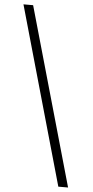

<svg xmlns="http://www.w3.org/2000/svg" viewBox="-63 -817 499 1030"><g transform="rotate(5 187.0 -302.0)"><path d="M344.5 177H292L20.5 -781H72.5Z"/></g></svg>

Font: Merriweather 120pt
Style: Regular
Weight: 400
Version: Version 2.100